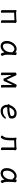

<svg xmlns="http://www.w3.org/2000/svg" viewBox="2728 -3254 545 6040"><g transform="rotate(90 3000.0 -234.5)"><path d="M370 -468 582 -475Q604 -476 621 -481Q638 -486 654.5 -486Q671 -486 689 -468.5Q707 -451 707 -437Q707 -426 702 -416.5Q697 -407 697 -398V-110Q697 -86 698.5 -52Q700 -18 700 -7Q700 9 675 9Q658 9 639 1Q617 -8 617 -25Q617 -33 618 -69.5Q619 -106 619 -113V-417L378 -407V-112Q378 -106 379 -85Q381 -43 381 -6Q381 10 356 10Q339 10 320 2Q298 -7 298 -23Q298 -32 299 -67Q300 -102 300 -109V-382Q300 -410 298 -429Q296 -448 296 -459Q296 -470 299 -475Q304 -481 317.5 -481Q331 -481 346 -476Q361 -471 363.5 -470Q366 -469 367.5 -468.5Q369 -468 370 -468Z M1723 -4Q1708 13 1688 13Q1648 13 1630 -105Q1595 -46 1548 -16Q1494 18 1436 18Q1360 18 1314.5 -32Q1269 -82 1269 -176Q1269 -240 1290.5 -295.5Q1312 -351 1348 -394Q1384 -437 1429 -461.5Q1474 -486 1522 -486Q1559 -486 1589 -470Q1611 -458 1626 -436V-469Q1626 -485 1653 -485Q1671 -485 1691 -478Q1714 -469 1714 -454V-452V-451Q1708 -407 1705 -343Q1701 -227 1701 -204Q1701 -181 1702.5 -154.5Q1704 -128 1711.5 -98.5Q1719 -69 1735 -43Q1738 -38 1738 -34Q1738 -21 1723 -4ZM1625 -363Q1619 -361 1613 -361Q1607 -361 1602 -367Q1586 -394 1564.5 -405Q1543 -416 1522 -416Q1493 -416 1462.5 -399Q1432 -382 1406 -350Q1380 -318 1364.5 -275Q1349 -232 1349 -182Q1349 -110 1373.5 -82Q1398 -54 1435 -54Q1481 -54 1522.5 -83.5Q1564 -113 1592 -166Q1620 -219 1623 -289V-290Q1624 -303 1624 -324Q1624 -345 1625 -363Z M2265 -109V-418Q2265 -425 2263.5 -431.5Q2262 -438 2262 -441.5Q2262 -445 2263 -451V-452Q2266 -464 2285 -473Q2304 -482 2318 -482Q2332 -482 2341 -477Q2351 -472 2354 -462Q2356 -453 2393 -373Q2430 -293 2454 -244L2492 -167Q2536 -263 2572 -337L2628 -453Q2633 -463 2640 -474Q2649 -487 2665 -487Q2675 -487 2691 -481.5Q2707 -476 2721 -468Q2735 -460 2735 -451.5Q2735 -443 2733.5 -436Q2732 -429 2732 -420V-109Q2732 -99 2733 -58.5Q2734 -18 2734 -7Q2734 2 2724 6Q2717 9 2708 9Q2691 9 2673 2Q2652 -7 2652 -24Q2652 -32 2653 -68.5Q2654 -105 2654 -112V-358Q2625 -301 2604.5 -256.5Q2584 -212 2569.5 -179.5Q2555 -147 2546.5 -126.5Q2538 -106 2537 -102Q2537 -87 2518 -79Q2502 -72 2487.5 -72Q2473 -72 2462.5 -75.5Q2452 -79 2449 -89Q2439 -119 2437 -124Q2364 -277 2343 -322V-112Q2343 -107 2344 -63Q2345 -19 2345 -7Q2345 2 2335 6Q2327 10 2313.5 10Q2300 10 2283 2Q2263 -6 2263 -21Q2263 -30 2264 -66Q2265 -102 2265 -109Z M3538 -486Q3602 -486 3640 -464Q3678 -442 3694 -408Q3710 -374 3710 -338.5Q3710 -303 3704 -282Q3698 -261 3677 -248Q3656 -235 3610 -221Q3509 -190 3359 -190H3352V-186Q3352 -126 3384 -89.5Q3416 -53 3463 -53Q3593 -53 3670 -135Q3684 -152 3697 -152Q3713 -152 3713 -134Q3713 -123 3698 -99Q3683 -75 3652 -48Q3621 -21 3574 -1.5Q3527 18 3463 18Q3410 18 3367 -8Q3324 -34 3299.5 -82Q3275 -130 3275 -196V-207Q3267 -214 3260 -223.5Q3253 -233 3253 -241Q3253 -260 3278 -260Q3279 -260 3283 -261Q3291 -295 3312 -333.5Q3333 -372 3366.5 -407Q3400 -442 3444 -464Q3488 -486 3538 -486ZM3362 -258H3374Q3447 -258 3497 -266Q3547 -274 3579 -283Q3614 -293 3623 -304Q3632 -315 3632 -338Q3632 -416 3537 -416Q3502 -416 3472 -400Q3442 -384 3419 -359Q3396 -334 3382 -307Q3368 -280 3362 -258Z M4657 -486Q4675 -486 4692.5 -469.5Q4710 -453 4710 -437Q4710 -428 4704.5 -418.5Q4699 -409 4699 -398V-110Q4699 -86 4700.5 -52Q4702 -18 4702 -7Q4702 9 4677 9Q4660 9 4640 1Q4618 -8 4618 -25Q4618 -33 4619 -69Q4620 -105 4620 -113V-417L4395 -408V-297Q4395 -190 4379.5 -119.5Q4364 -49 4318 5Q4312 12 4296.5 12Q4281 12 4263 1Q4244 -9 4244 -24Q4244 -30 4250 -39Q4295 -87 4306 -143.5Q4317 -200 4317 -280V-383Q4317 -412 4314 -432.5Q4311 -453 4311 -461Q4311 -471 4314 -476Q4319 -482 4332 -482Q4350 -482 4382 -471Q4383 -470 4384.5 -469.5Q4386 -469 4387 -469L4587 -475Q4612 -476 4628.5 -481Q4645 -486 4657 -486Z M5723 -4Q5708 13 5688 13Q5648 13 5630 -105Q5595 -46 5548 -16Q5494 18 5436 18Q5360 18 5314.5 -32Q5269 -82 5269 -176Q5269 -240 5290.5 -295.5Q5312 -351 5348 -394Q5384 -437 5429 -461.5Q5474 -486 5522 -486Q5559 -486 5589 -470Q5611 -458 5626 -436V-469Q5626 -485 5653 -485Q5671 -485 5691 -478Q5714 -469 5714 -454V-452V-451Q5708 -407 5705 -343Q5701 -227 5701 -204Q5701 -181 5702.5 -154.5Q5704 -128 5711.5 -98.5Q5719 -69 5735 -43Q5738 -38 5738 -34Q5738 -21 5723 -4ZM5625 -363Q5619 -361 5613 -361Q5607 -361 5602 -367Q5586 -394 5564.5 -405Q5543 -416 5522 -416Q5493 -416 5462.5 -399Q5432 -382 5406 -350Q5380 -318 5364.5 -275Q5349 -232 5349 -182Q5349 -110 5373.5 -82Q5398 -54 5435 -54Q5481 -54 5522.5 -83.5Q5564 -113 5592 -166Q5620 -219 5623 -289V-290Q5624 -303 5624 -324Q5624 -345 5625 -363Z"/></g></svg>

Font: Moon Stars Kai HW
Style: Bold
Weight: 700
Designer: GuiWonder
Version: Version 1.101